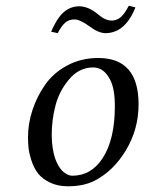

<svg xmlns="http://www.w3.org/2000/svg" viewBox="-20 -642 505 672"><path d="M161 -170Q161 -145 164.5 -123Q168 -101 173.5 -86Q179 -71 186 -59.5Q193 -48 201.5 -41Q210 -34 217.5 -30.5Q225 -27 233 -27Q299 -27 339 -88Q382 -154 382 -270Q382 -331 366 -362Q344 -406 306 -406Q257 -406 222 -364.5Q187 -323 174 -272Q161 -221 161 -170ZM78 -162Q78 -209 93.5 -256.5Q109 -304 138 -345.5Q167 -387 215.5 -413Q264 -439 324 -439Q465 -439 465 -277Q465 -190 421 -116.5Q377 -43 310 -9Q272 10 218 10Q182 10 155 -3Q128 -16 113.5 -34.5Q99 -53 90.5 -79Q82 -105 80 -123.5Q78 -142 78 -162ZM371 -570Q388 -570 401.5 -581Q415 -592 431 -622L454 -616Q418 -526 349 -526Q324 -526 290 -552Q259 -574 241 -574Q221 -574 208 -562.5Q195 -551 182 -526L159 -531Q172 -561 186 -580.5Q200 -600 218 -610Q236 -620 257 -620Q289 -620 323 -592Q348 -570 371 -570Z"/></svg>

Font: Linux Libertine O
Style: Italic
Weight: 400
Italic angle: -12°
Designer: Philipp H. Poll
Foundry: Philipp H. Poll
Version: Version 5.1.6